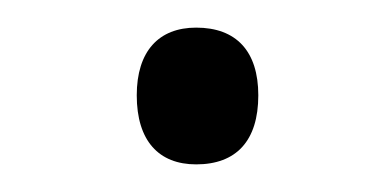

<svg xmlns="http://www.w3.org/2000/svg" viewBox="-20 -108 284 139"><path d="M79 -39C79 -6 95 11 122 11C151 11 167 -6 167 -39C167 -71 151 -88 122 -88C95 -88 79 -71 79 -39Z"/></svg>

Font: Noto Sans Ethiopic Light
Style: Regular
Weight: 300
Designer: Monotype Design Team
Foundry: Monotype Imaging Inc.
Version: Version 2.102